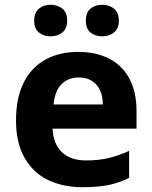

<svg xmlns="http://www.w3.org/2000/svg" viewBox="-20 -773 637 803"><path d="M306 -556Q382 -556 437 -527.5Q492 -499 521.5 -443.5Q551 -388 551 -308V-235H200Q202 -173 238 -137.5Q274 -102 341 -102Q392 -102 434 -112Q476 -122 520 -142V-29Q480 -9 435.5 0.5Q391 10 325 10Q244 10 181.5 -20Q119 -50 83 -112.5Q47 -175 47 -269Q47 -365 79.5 -428.5Q112 -492 170.5 -524Q229 -556 306 -556ZM310 -449Q265 -449 237 -420.5Q209 -392 204 -336H410Q410 -369 399 -394Q388 -419 365.5 -434Q343 -449 310 -449ZM123 -686Q123 -721 143 -737Q163 -753 192 -753Q220 -753 240.5 -737Q261 -721 261 -686Q261 -653 240.5 -637Q220 -621 192 -621Q163 -621 143 -637Q123 -653 123 -686ZM339 -686Q339 -721 358.5 -737Q378 -753 408 -753Q436 -753 456.5 -737Q477 -721 477 -686Q477 -653 456.5 -637Q436 -621 408 -621Q378 -621 358.5 -637Q339 -653 339 -686Z"/></svg>

Font: Noto Sans Lao Looped
Style: Bold
Weight: 700
Designer: Mark Frömberg, Ben Mitchell
Foundry: The Fontpad Ltd
Version: Version 1.001